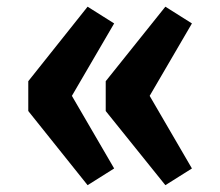

<svg xmlns="http://www.w3.org/2000/svg" viewBox="-20 -582 655 571"><path d="M319.5 -81 240.5 -31.3 64.1 -251.8V-340.5L240.5 -562.1L319.5 -512.3L193.8 -296.9ZM550.8 -81 471.8 -31.3 294.4 -251.8V-340.5L471.8 -562.1L550.8 -512.3L425.1 -296.9Z"/></svg>

Font: Fira Code SemiBold
Style: Regular
Weight: 600
Designer: Carrois Corporate, Edenspiekermann AG, Nikita Prokopov
Foundry: Carrois Corporate, Edenspiekermann AG, Nikita Prokopov
Version: Version 6.002